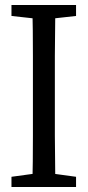

<svg xmlns="http://www.w3.org/2000/svg" viewBox="-20 -750 352 770"><path d="M26 0V-41L143 -57H168L285 -41V0ZM109 0Q111 -51 111.5 -102.5Q112 -154 112 -206Q112 -258 112 -310V-421Q112 -473 112 -524.5Q112 -576 111.5 -627.5Q111 -679 109 -730H202Q202 -680 201 -628.5Q200 -577 200 -525Q200 -473 200 -421V-310Q200 -259 200 -207Q200 -155 201 -103.5Q202 -52 202 0ZM26 -686V-730H285V-686L168 -673H144Z"/></svg>

Font: Source Serif 4 18pt
Style: Regular
Weight: 400
Designer: Frank Grießhammer
Foundry: Adobe Systems Incorporated
Version: Version 4.004;hotconv 1.0.116;makeotfexe 2.5.65601